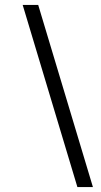

<svg xmlns="http://www.w3.org/2000/svg" viewBox="-20 -747 410 779"><path d="M135 -727 357 12H294L72 -727Z"/></svg>

Font: Justus
Style: Italic
Weight: 400
Italic angle: -12°
Version: Version 001.001